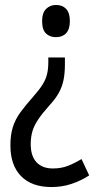

<svg xmlns="http://www.w3.org/2000/svg" viewBox="-20 -562 393 775"><path d="M242 -302Q242 -267 236.5 -239.5Q231 -212 217.5 -187.5Q204 -163 179 -136Q152 -106 135 -81Q118 -56 111 -32.5Q104 -9 104 20Q104 68 127.5 93Q151 118 193 118Q227 118 254 107.5Q281 97 309 80L340 146Q306 168 268 180.5Q230 193 188 193Q108 193 65 149Q22 105 22 25Q22 -18 32 -49.5Q42 -81 63 -109.5Q84 -138 115 -173Q139 -200 152 -221Q165 -242 170 -263Q175 -284 175 -311V-330H242ZM262 -477Q262 -444 247 -428Q232 -412 206 -412Q181 -412 165.5 -427Q150 -442 150 -477Q150 -510 166 -526Q182 -542 206 -542Q232 -542 247 -526Q262 -510 262 -477Z"/></svg>

Font: Noto Sans Arabic Condensed
Style: Regular
Weight: 400
Width: 3
Designer: Monotype Design Team, Nadine Chahine, Nizar Qandah and Khaled Hosny
Foundry: Monotype Imaging Inc.
Version: Version 2.012